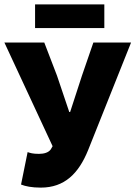

<svg xmlns="http://www.w3.org/2000/svg" viewBox="-20 -844 618 876"><path d="M166 12C275 12 339 -53 382 -159L578 -650H406L354 -499L300 -333H296L240 -499L182 -650H0L220 -177L212 -163C202 -148 181 -142 158 -142C129 -142 118 -146 106 -150L76 -2C96 6 125 12 166 12ZM140 -716H456V-824H140Z"/></svg>

Font: Source Sans Pro Black
Style: Regular
Weight: 900
Designer: Paul D. Hunt
Foundry: Adobe Systems Incorporated
Version: Version 3.006;hotconv 1.0.111;makeotfexe 2.5.65597